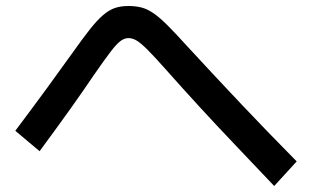

<svg xmlns="http://www.w3.org/2000/svg" viewBox="-20 -660 1040 640"><path d="M894 -40Q823 -115 761.5 -179.5Q700 -244 644.5 -304.5Q589 -365 534 -427Q495 -471 472.5 -493.5Q450 -516 436 -524.5Q422 -533 408 -533Q395 -533 382 -523.5Q369 -514 349 -488Q329 -462 293 -410Q258 -358 214.5 -297Q171 -236 112 -156L31 -224Q91 -304 137.5 -367.5Q184 -431 221 -483Q255 -531 279.5 -562Q304 -593 324 -610Q344 -627 363.5 -633.5Q383 -640 408 -640Q432 -640 451.5 -635Q471 -630 491.5 -616Q512 -602 538.5 -575.5Q565 -549 603 -507Q698 -404 786.5 -310.5Q875 -217 969 -122Z"/></svg>

Font: M PLUS 1 Medium
Style: Regular
Weight: 500
Designer: Coji Morishita
Foundry: UNDERFOREST DESIGN
Version: Version 1.001